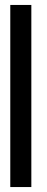

<svg xmlns="http://www.w3.org/2000/svg" viewBox="-20 -755 188 775"><path d="M21.5 0H106.5V-735H21.5Z"/></svg>

Font: League Gothic SemiCondensed
Style: Regular
Weight: 400
Width: 4
Designer: The League of Moveable Type
Version: Version 1.600; ttfautohint (v1.8.3)